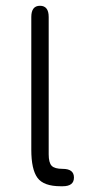

<svg xmlns="http://www.w3.org/2000/svg" viewBox="-20 -648 316 668"><path d="M198.2 0H191.4Q131.8 0 110.4 -29.3Q88.9 -58.6 88.9 -127V-588.9Q88.9 -627.9 119.1 -627.9Q149.4 -627.9 149.4 -588.9V-111.3Q149.4 -82 159.7 -71.3Q169.9 -60.5 198.2 -60.5Q237.3 -60.5 237.3 -30.3Q237.3 0 198.2 0Z"/></svg>

Font: Jura
Style: Medium
Weight: 500
Version: Version 2.6.1